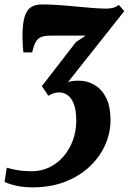

<svg xmlns="http://www.w3.org/2000/svg" viewBox="-57 -582 568 846"><path d="M88.5 243.5Q49 243.5 17.8 237Q-13.5 230.5 -37 219.5L-27 157Q-5 163.5 21.8 168Q48.5 172.5 83.5 172.5Q124.5 172.5 160 155.5Q195.5 138.5 222.5 107.5Q249.5 76.5 264.2 36Q279 -4.5 279 -51Q279 -95.5 268.8 -122.8Q258.5 -150 241.2 -162.5Q224 -175 203 -175Q191.5 -175 179.5 -170.8Q167.5 -166.5 156 -160L127.5 -202.5L278 -397L320.5 -425Q302 -425 282.8 -425Q263.5 -425 244.2 -425Q225 -425 205.8 -425Q186.5 -425 167 -425Q140 -425 124.2 -418.8Q108.5 -412.5 100 -396.5Q91.5 -380.5 84.5 -351H46Q44.5 -363.5 43.2 -383.5Q42 -403.5 42 -426.5Q42.5 -479.5 51.8 -509Q61 -538.5 79.8 -550.5Q98.5 -562.5 128 -562.5Q157.5 -562.5 196.2 -560Q235 -557.5 275.5 -553.5Q316 -549.5 351.5 -546.8Q387 -544 411 -544Q429 -544 442.8 -548Q456.5 -552 466.5 -560.5L490.5 -533L242.5 -220Q250 -223 261.5 -224.8Q273 -226.5 289.5 -226.5Q329 -226.5 361 -207Q393 -187.5 411.5 -149.2Q430 -111 430 -54.5Q430 4.5 405.8 58Q381.5 111.5 336.2 153.5Q291 195.5 228 219.5Q165 243.5 88.5 243.5Z"/></svg>

Font: Merriweather 36pt Black
Style: Italic
Weight: 900
Italic angle: -7.8°
Version: Version 2.101